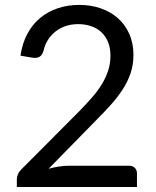

<svg xmlns="http://www.w3.org/2000/svg" viewBox="-20 -744 620 764"><path d="M493.5 -84.5H253.5C240.8 -84.5 227.7 -83.4 214 -81.2C200.3 -79.1 186.8 -76.2 173.5 -72.5L362.5 -265.5C382.5 -285.5 401.4 -305.3 419.2 -325C437.1 -344.7 452.8 -364.8 466.5 -385.5C480.2 -406.2 491 -427.9 499 -450.8C507 -473.6 511 -498.3 511 -525C511 -556.3 505.5 -584.3 494.5 -609C483.5 -633.7 468.3 -654.6 449 -671.8C429.7 -688.9 406.8 -702 380.5 -711C354.2 -720 325.8 -724.5 295.5 -724.5C264.8 -724.5 236.3 -720.1 210 -711.2C183.7 -702.4 160.2 -689.5 139.8 -672.5C119.2 -655.5 102.2 -634.4 88.8 -609.2C75.2 -584.1 66.2 -555.2 61.5 -522.5L108 -514.5C120.3 -512.8 129.9 -513.9 136.8 -517.8C143.6 -521.6 149 -529.3 153 -541C156.3 -556.7 162 -571 170 -584C178 -597 187.9 -608.2 199.8 -617.8C211.6 -627.2 225.2 -634.7 240.5 -640C255.8 -645.3 272.7 -648 291 -648C309 -648 325.8 -645.4 341.5 -640.2C357.2 -635.1 370.8 -627.3 382.2 -617C393.8 -606.7 402.8 -593.6 409.5 -577.8C416.2 -561.9 419.5 -543.5 419.5 -522.5C419.5 -501.5 416.5 -481.8 410.5 -463.2C404.5 -444.8 396 -426.5 385 -408.5C374 -390.5 360.7 -372.6 345 -354.8C329.3 -336.9 312 -318.3 293 -299L63.5 -68.5C57.8 -62.8 53.7 -56.7 51 -50C48.3 -43.3 47 -36.8 47 -30.5V0H525V-54C525 -63 522.2 -70.3 516.5 -76C510.8 -81.7 503.2 -84.5 493.5 -84.5Z"/></svg>

Font: LatoLatin
Style: Regular
Weight: 400
Designer: Lukasz Dziedzic with Adam Twardoch and Botio Nikoltchev
Foundry: tyPoland Lukasz Dziedzic
Version: Version 2.015; 2015-08-06; http://www.latofonts.com/